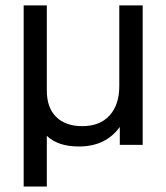

<svg xmlns="http://www.w3.org/2000/svg" viewBox="-20 -532 611 705"><path d="M66.9 -512.2H151.9V-199.2Q151.9 -136.2 186.5 -102.5Q220.7 -68.8 282.2 -68.8Q346.2 -68.8 381.8 -107.4Q418 -146.5 418 -215.8V-512.2H503.9V0H419.9V-65.9Q368.2 5.9 270 5.9Q192.4 5.9 151.9 -33.2V152.8H66.9Z"/></svg>

Font: D-DIN Exp
Style: Regular
Weight: 400
Width: 7
Designer: Charles Nix
Foundry: Datto Inc.
Version: Version 1.00